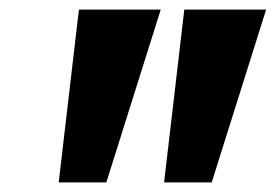

<svg xmlns="http://www.w3.org/2000/svg" viewBox="-20 -678 573 399"><path d="M102 -299 144 -658H314L201 -299ZM321 -299 363 -658H533L420 -299Z"/></svg>

Font: Ysabeau Black
Style: Italic
Weight: 900
Italic angle: -12°
Version: Version 2.000;gftools[0.9.27.dev2+g8671c4b]